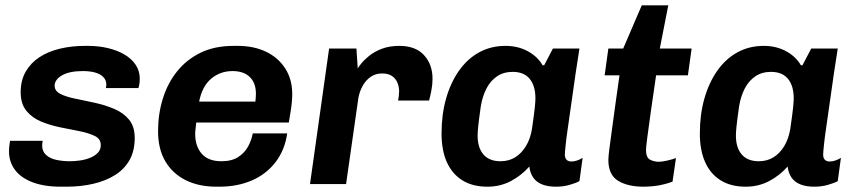

<svg xmlns="http://www.w3.org/2000/svg" viewBox="-20 -694 3236 724"><path d="M210 10Q146 10 102 -7Q58 -24 36 -54Q14 -84 14 -123Q14 -136 15.5 -146.5Q17 -157 18 -163H141Q140 -156 139.5 -152.5Q139 -149 139 -145Q139 -123 154 -109.5Q169 -96 193 -91Q217 -86 243 -86Q262 -86 282.5 -89Q303 -92 320 -99Q337 -106 348.5 -117.5Q360 -129 360 -147Q360 -170 338 -181Q316 -192 281.5 -199Q247 -206 209 -213.5Q171 -221 136.5 -235Q102 -249 80 -275.5Q58 -302 58 -346Q58 -391 77 -424Q96 -457 129 -478.5Q162 -500 206 -510.5Q250 -521 300 -521H312Q352 -521 387.5 -512.5Q423 -504 450 -488Q477 -472 492 -449Q507 -426 507 -398Q507 -386 505.5 -377Q504 -368 502 -362H379Q380 -365 380.5 -369Q381 -373 381 -375Q381 -391 370.5 -402.5Q360 -414 340.5 -420Q321 -426 292 -426Q267 -426 247.5 -422Q228 -418 214 -410Q200 -402 193 -392Q186 -382 186 -371Q186 -351 207.5 -340Q229 -329 263.5 -322Q298 -315 337 -306.5Q376 -298 410.5 -283.5Q445 -269 466.5 -243Q488 -217 488 -174Q488 -125 468.5 -90.5Q449 -56 414 -34Q379 -12 332 -1Q285 10 230 10Z M796 10Q729 10 679.5 -15Q630 -40 603 -86.5Q576 -133 576 -199Q576 -264 594 -322Q612 -380 647.5 -424.5Q683 -469 736 -495Q789 -521 861 -521H877Q937 -521 983 -499Q1029 -477 1055.5 -436Q1082 -395 1082 -339Q1082 -326 1080.5 -309.5Q1079 -293 1076 -274Q1073 -255 1069 -232H720Q719 -221 717.5 -209Q716 -197 716 -189Q716 -143 740.5 -114.5Q765 -86 815 -86Q854 -86 878.5 -102Q903 -118 916 -142.5Q929 -167 933 -191H1063Q1054 -128 1019 -82.5Q984 -37 929.5 -13.5Q875 10 807 10ZM731 -311H943Q944 -320 944.5 -327Q945 -334 945 -341Q945 -381 922 -403.5Q899 -426 857 -426Q810 -426 776 -397Q742 -368 731 -311Z M1149 0 1221 -511H1324L1329 -436Q1331 -440 1341.5 -453.5Q1352 -467 1371.5 -483Q1391 -499 1419.5 -510Q1448 -521 1486 -521Q1547 -521 1579 -486Q1611 -451 1611 -397Q1611 -375 1606.5 -352Q1602 -329 1598 -315H1481Q1483 -324 1484 -334Q1485 -344 1485 -350Q1485 -367 1478.5 -382.5Q1472 -398 1458 -407.5Q1444 -417 1421 -417Q1400 -417 1384 -408Q1368 -399 1357 -384.5Q1346 -370 1339 -352Q1332 -334 1330 -315L1285 0Z M1818 10Q1762 10 1723.5 -14Q1685 -38 1665 -82.5Q1645 -127 1645 -191Q1645 -262 1662 -322Q1679 -382 1710.5 -427Q1742 -472 1786.5 -496.5Q1831 -521 1886 -521Q1933 -521 1970 -501Q2007 -481 2026 -448H2032L2065 -511H2165Q2158 -468 2150.5 -417Q2143 -366 2136 -315Q2129 -264 2122.5 -220.5Q2116 -177 2113 -148Q2110 -119 2110 -111Q2110 -98 2116.5 -91.5Q2123 -85 2135 -85Q2146 -85 2158 -89.5Q2170 -94 2177 -99L2165 -11Q2150 -3 2126.5 3.5Q2103 10 2077 10Q2046 10 2024.5 1.5Q2003 -7 1991 -24Q1979 -41 1976 -66Q1946 -32 1906 -11Q1866 10 1818 10ZM1867 -86Q1899 -86 1923 -101Q1947 -116 1963.5 -143.5Q1980 -171 1986 -208Q1994 -263 1996.5 -287Q1999 -311 1999 -323Q1999 -370 1977.5 -396.5Q1956 -423 1913 -423Q1879 -423 1854 -406Q1829 -389 1814 -359.5Q1799 -330 1793 -293Q1786 -244 1783.5 -220Q1781 -196 1781 -183Q1781 -137 1803 -111.5Q1825 -86 1867 -86Z M2407 10Q2347 10 2310.5 -12.5Q2274 -35 2274 -91Q2274 -103 2278 -134Q2282 -165 2288 -208.5Q2294 -252 2301 -304Q2308 -356 2316 -410H2260L2274 -511H2330L2400 -674H2500L2468 -511H2588L2574 -410H2454Q2443 -336 2434.5 -275.5Q2426 -215 2421 -177Q2416 -139 2416 -129Q2416 -100 2431 -92Q2446 -84 2465 -84Q2476 -84 2496 -88.5Q2516 -93 2529 -98L2516 -9Q2503 -4 2483.5 1Q2464 6 2443.5 8Q2423 10 2407 10Z M2792 10Q2736 10 2697.5 -14Q2659 -38 2639 -82.5Q2619 -127 2619 -191Q2619 -262 2636 -322Q2653 -382 2684.5 -427Q2716 -472 2760.5 -496.5Q2805 -521 2860 -521Q2907 -521 2944 -501Q2981 -481 3000 -448H3006L3039 -511H3139Q3132 -468 3124.5 -417Q3117 -366 3110 -315Q3103 -264 3096.5 -220.5Q3090 -177 3087 -148Q3084 -119 3084 -111Q3084 -98 3090.5 -91.5Q3097 -85 3109 -85Q3120 -85 3132 -89.5Q3144 -94 3151 -99L3139 -11Q3124 -3 3100.5 3.5Q3077 10 3051 10Q3020 10 2998.5 1.5Q2977 -7 2965 -24Q2953 -41 2950 -66Q2920 -32 2880 -11Q2840 10 2792 10ZM2841 -86Q2873 -86 2897 -101Q2921 -116 2937.5 -143.5Q2954 -171 2960 -208Q2968 -263 2970.5 -287Q2973 -311 2973 -323Q2973 -370 2951.5 -396.5Q2930 -423 2887 -423Q2853 -423 2828 -406Q2803 -389 2788 -359.5Q2773 -330 2767 -293Q2760 -244 2757.5 -220Q2755 -196 2755 -183Q2755 -137 2777 -111.5Q2799 -86 2841 -86Z"/></svg>

Font: Chivo Medium SemiBold
Style: Italic
Weight: 600
Italic angle: -8.05°
Version: Version 2.002